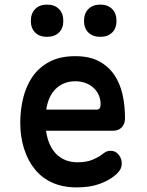

<svg xmlns="http://www.w3.org/2000/svg" viewBox="-20 -804 640 834"><path d="M460 -149Q482 -149 495.5 -132Q509 -115 509 -94Q509 -82 504 -71Q499 -60 484 -46Q468 -32 450 -22Q432 -12 410.5 -4.5Q389 3 365 6.5Q341 10 313 10Q253 10 207.5 -10.5Q162 -31 131.5 -68.5Q101 -106 84.5 -158Q68 -210 68 -271Q68 -327 81 -379.5Q94 -432 122 -472Q150 -512 195.5 -536Q241 -560 307 -560Q368 -560 409 -538.5Q450 -517 475.5 -480Q501 -443 512 -394.5Q523 -346 523 -290Q523 -266 509 -251Q495 -236 470 -236H180Q185 -200 197.5 -174Q210 -148 228 -131.5Q246 -115 268.5 -107Q291 -99 317 -99Q357 -99 385 -111.5Q413 -124 427 -136Q436 -143 443.5 -146Q451 -149 460 -149ZM181 -328H403Q408 -328 412.5 -333Q417 -338 417 -353Q417 -371 410 -388.5Q403 -406 389 -420Q375 -434 354 -442.5Q333 -451 307 -451Q280 -451 258.5 -442Q237 -433 221 -417Q205 -401 195 -378.5Q185 -356 181 -328ZM416 -644Q383 -644 364 -662.5Q345 -681 345 -713Q345 -746 364 -765Q383 -784 416 -784Q448 -784 467 -765Q486 -746 486 -713Q486 -681 467 -662.5Q448 -644 416 -644ZM184 -644Q152 -644 133 -662.5Q114 -681 114 -713Q114 -746 133 -765Q152 -784 184 -784Q217 -784 236 -765Q255 -746 255 -713Q255 -681 236 -662.5Q217 -644 184 -644Z"/></svg>

Font: Maple Mono SemiBold
Style: Regular
Weight: 600
Monospace: yes
Designer: subframe7536
Version: Version 7.000